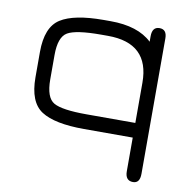

<svg xmlns="http://www.w3.org/2000/svg" viewBox="-74 -530 773 780"><g transform="rotate(10 313.0 -139.5)"><path d="M121.1 -275.4V-174.8Q121.1 -99.6 155.3 -80.1Q189.5 -60.5 291 -60.5H492.2V-226.6Q492.2 -389.6 321.3 -389.6H293Q189.5 -389.6 155.3 -369.6Q121.1 -349.6 121.1 -275.4ZM60.5 -172.9V-277.3Q60.5 -379.9 115.7 -415Q170.9 -450.2 293 -450.2H321.3Q434.6 -450.2 492.2 -395.5V-418Q492.2 -457 522.5 -457Q552.7 -457 552.7 -419.9V138.7Q552.7 177.7 524.4 177.7Q492.2 177.7 492.2 138.7V0H291Q169.9 0 115.2 -35.2Q60.5 -70.3 60.5 -172.9Z"/></g></svg>

Font: Jura
Style: Medium
Weight: 500
Version: Version 2.6.1